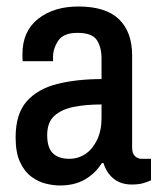

<svg xmlns="http://www.w3.org/2000/svg" viewBox="-20 -558 496 590"><path d="M164 12Q145 12 121.5 6.5Q98 1 76.5 -15Q55 -31 41.5 -60Q28 -89 28 -136Q28 -208 62 -246.5Q96 -285 156 -300Q216 -315 292 -315V-378Q292 -413 277.5 -435Q263 -457 218 -457Q175 -457 159 -433Q143 -409 143 -383V-370H50Q49 -375 49 -380Q49 -385 49 -392Q49 -462 97 -500Q145 -538 221 -538Q305 -538 345.5 -499Q386 -460 386 -388V-105Q386 -86 395 -78Q404 -70 414 -70H444V-4Q436 0 421.5 4.5Q407 9 385 9Q351 9 329 -9Q307 -27 298 -57H293Q273 -25 241 -6.5Q209 12 164 12ZM193 -70Q220 -70 242 -84.5Q264 -99 278 -127.5Q292 -156 292 -195V-237Q244 -237 206.5 -229.5Q169 -222 147 -202Q125 -182 125 -143Q125 -104 142.5 -87Q160 -70 193 -70Z"/></svg>

Font: Archivo Narrow Medium
Style: Regular
Weight: 500
Designer: Hector Gatti
Foundry: Omnibus-Type
Version: Version 3.002